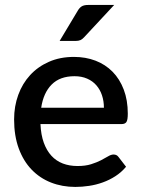

<svg xmlns="http://www.w3.org/2000/svg" viewBox="-20 -748 571 776"><path d="M400 -312.5Q400 -339.5 392.2 -362.8Q384.5 -386 369.5 -403.2Q354.5 -420.5 332.2 -430.2Q310 -440 281 -440Q222.5 -440 189 -406.5Q155.5 -373 146.5 -312.5ZM143.5 -246.5Q145.5 -203 157 -171.2Q168.5 -139.5 187.8 -118.5Q207 -97.5 233.8 -87.2Q260.5 -77 293.5 -77Q325 -77 348 -84.2Q371 -91.5 388 -100.2Q405 -109 417 -116.2Q429 -123.5 439 -123.5Q452 -123.5 459 -113.5L489.5 -74Q470.5 -51.5 446.5 -36Q422.5 -20.5 395.5 -10.8Q368.5 -1 340 3.2Q311.5 7.5 284.5 7.5Q231.5 7.5 186.2 -10.2Q141 -28 107.8 -62.5Q74.5 -97 55.8 -148Q37 -199 37 -265.5Q37 -318.5 53.8 -364.5Q70.5 -410.5 101.8 -444.5Q133 -478.5 177.8 -498.2Q222.5 -518 279 -518Q326 -518 366 -502.8Q406 -487.5 435 -458Q464 -428.5 480.2 -385.8Q496.5 -343 496.5 -288.5Q496.5 -263.5 491 -255Q485.5 -246.5 471 -246.5ZM441.5 -728 321 -598.5Q313 -589.5 305.2 -586Q297.5 -582.5 285 -582.5H221L293.5 -703.5Q300.5 -716 309.8 -722Q319 -728 337 -728Z"/></svg>

Font: Lato SemiBold
Style: Regular
Weight: 600
Designer: Lukasz Dziedzic with Adam Twardoch and Botio Nikoltchev
Foundry: tyPoland Lukasz Dziedzic
Version: Version 2.015; 2015-08-06; http://www.latofonts.com/